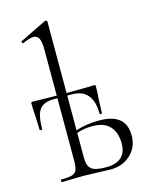

<svg xmlns="http://www.w3.org/2000/svg" viewBox="-111 -796 676 869"><g transform="rotate(-15 227.0 -361.5)"><path d="M430 -122Q430 -68 392.5 -33Q355 2 298 2Q284 2 242 0Q194 -2 173 -2L115 -1Q99 0 70 0Q68 0 68 -6Q68 -12 70 -12Q105 -12 121.5 -17Q138 -22 143.5 -36.5Q149 -51 149 -81V-372H132Q84 -372 65 -346Q46 -320 46 -255Q46 -252 40 -252Q34 -252 34 -255L32 -315Q31 -326 30 -341.5Q29 -357 29 -377Q29 -383 30 -384.5Q31 -386 37 -386L149 -384V-600Q149 -636 141 -652Q133 -668 115 -668Q98 -668 65 -653H63Q60 -653 58.5 -658Q57 -663 61 -664L184 -724L188 -725Q190 -725 192.5 -723Q195 -721 195 -718V-384L292 -385Q305 -386 323 -386Q329 -386 330 -384.5Q331 -383 331 -377Q331 -357 330 -341.5Q329 -326 328 -315L326 -255Q326 -252 320.5 -252Q315 -252 315 -255Q315 -372 216 -372H195V-209Q242 -226 304 -226Q367 -226 398.5 -200.5Q430 -175 430 -122ZM377 -99Q377 -150 350.5 -179.5Q324 -209 269 -209Q226 -209 195 -197V-81Q195 -43 212.5 -28Q230 -13 281 -13Q329 -13 353 -35Q377 -57 377 -99Z"/></g></svg>

Font: Cormorant Garamond Light
Style: Regular
Weight: 300
Designer: Christian Thalmann (Catharsis Fonts)
Version: Version 3.000